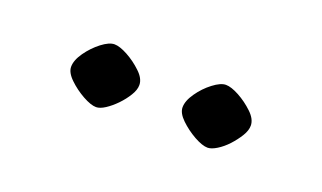

<svg xmlns="http://www.w3.org/2000/svg" viewBox="-30 -744 484 289"><g transform="rotate(20 212.5 -600.0)"><path d="M70.3 -594.7Q70.3 -605.1 79.2 -617.8Q88.2 -630.5 100 -639.6Q111.9 -648.7 120.3 -648.7Q128.6 -648.7 141.6 -641.7Q154.6 -634.6 165.4 -624.3Q176.3 -614.1 176.3 -603.7Q176.3 -595.9 170.7 -586.9Q165.2 -577.8 157 -569.3Q148.8 -560.9 140.6 -555.6Q132.4 -550.3 126.3 -550.3Q118 -550.3 104.6 -557.7Q91.2 -565.2 80.8 -575.3Q70.3 -585.4 70.3 -594.7ZM248.8 -594.7Q248.8 -605.1 257.7 -617.8Q266.5 -630.5 278.5 -639.6Q290.4 -648.7 298.8 -648.7Q307.2 -648.7 320.2 -641.7Q333.2 -634.6 344 -624.3Q354.8 -614.1 354.8 -603.7Q354.8 -595.9 349.3 -586.9Q343.7 -577.8 335.9 -569.3Q328.1 -560.9 319.5 -555.6Q310.9 -550.3 304.9 -550.3Q296.5 -550.3 283.1 -557.7Q269.8 -565.2 259.3 -575.3Q248.8 -585.4 248.8 -594.7Z"/></g></svg>

Font: Ancizar Sans Thin
Style: Regular
Weight: 100
Designer: Cesar Puertas, Viviana Monsalve, Julian Moncada, Julian Prieto, Jose Castro, Mariel Hernandez, Felipe Aragon, Sara Alarc
Version: Version 8.100